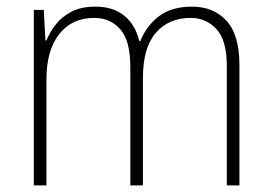

<svg xmlns="http://www.w3.org/2000/svg" viewBox="-20 -559 819 579"><path d="M559 -539Q624 -539 663 -496.5Q702 -454 702 -363V0H664V-360Q664 -437 633 -471Q602 -505 555 -505Q489 -505 450 -460Q411 -415 411 -324V0H373V-356Q373 -437 342.5 -471Q312 -505 264 -505Q197 -505 158.5 -456Q120 -407 120 -319V0H82V-529H112L117 -437H120Q130 -462 148.5 -485.5Q167 -509 196 -524Q225 -539 268 -539Q322 -539 355.5 -511Q389 -483 400 -435H403Q422 -482 460 -510.5Q498 -539 559 -539Z"/></svg>

Font: Noto Sans Gujarati UI SemiCondensed ExtraLight
Style: Regular
Weight: 200
Width: 4
Designer: Jelle Bosma - Monotype Design Team, Universal Thirst
Foundry: Monotype Imaging Inc.
Version: Version 2.106; ttfautohint (v1.8.4.7-5d5b)